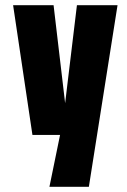

<svg xmlns="http://www.w3.org/2000/svg" viewBox="-20 -520 490 740"><path d="M170.5 200 211.5 0H105L30.5 -500H186.5L231 -122.5L276.5 -500H433L322.5 200Z"/></svg>

Font: Trispace Condensed
Style: Bold
Weight: 700
Width: 3
Designer: Tyler Finck
Foundry: Etcetera Type Company
Version: Version 1.210; ttfautohint (v1.8.3)